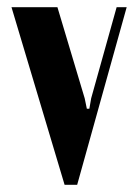

<svg xmlns="http://www.w3.org/2000/svg" viewBox="-20 -515 385 535"><path d="M195 0H160L12 -495H140L216 -241L222 -212H229L234 -241L305 -495H333Z"/></svg>

Font: Moniqa Black Heading
Style: Regular
Weight: 900
Designer: Rajesh Rajput
Foundry: Rajesh Rajput
Version: Version 1.000